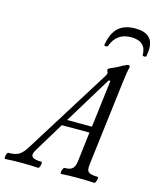

<svg xmlns="http://www.w3.org/2000/svg" viewBox="-196 -970 873 1062"><g transform="rotate(15 240.0 -439.0)"><path d="M303.2 -748Q314 -815.9 348.6 -848.4Q383.3 -880.9 445.8 -880.9Q548.8 -880.9 548.8 -793Q548.8 -773.4 543.9 -748Q543 -743.7 533 -743.7Q522.9 -743.7 522.9 -748Q522.9 -828.1 436 -828.1Q353 -828.1 324.2 -748Q322.3 -742.7 310.1 -743.7Q302.7 -744.6 303.2 -748ZM-64 2.9Q-67.9 1.5 -67.6 -6.8Q-67.4 -15.1 -63.7 -24.7Q-60.1 -34.2 -56.2 -34.2Q-14.6 -34.2 6.6 -47.9Q27.8 -61.5 49.8 -98.1L354 -585Q360.8 -595.7 360.8 -603Q360.8 -604 360.4 -605Q359.9 -606 358.9 -607.9Q357.9 -609.9 356.9 -611.8Q355 -613.8 355 -621.1Q355 -627.4 377 -636.2Q404.8 -647.9 432.1 -664.1Q455.1 -675.8 461.9 -675.8Q470.2 -675.8 470.2 -665Q462.9 -638.7 455.1 -574.2L396 -90.8Q393.6 -71.8 395.8 -59.1Q397.9 -46.4 412.1 -40.3Q426.3 -34.2 456.1 -34.2Q460 -32.7 459.5 -24.4Q459 -16.1 454.8 -6.6Q450.7 2.9 446.8 2.9Q402.3 0 351.1 0Q298.8 0 255.9 2.9Q252.4 1.5 252.9 -6.8Q253.4 -15.1 257.8 -24.7Q262.2 -34.2 266.1 -34.2Q299.8 -34.2 312.5 -47.1Q325.2 -60.1 329.1 -90.8L349.1 -258.8H190.9L87.9 -88.9Q70.3 -61.5 80.3 -47.9Q90.3 -34.2 134.8 -34.2Q138.2 -32.7 137.9 -24.4Q137.7 -16.1 133.8 -6.6Q129.9 2.9 126 2.9Q83 0 30.8 0Q-22.5 0 -64 2.9ZM377 -564.9 211.9 -293.9H354L387.2 -564.9Z"/></g></svg>

Font: Junicode SmCond
Style: Italic
Weight: 400
Width: 4
Italic angle: -11°
Designer: Peter S. Baker
Version: Version 2.206